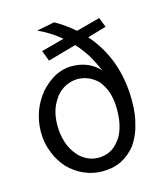

<svg xmlns="http://www.w3.org/2000/svg" viewBox="-104 -750 709 839"><g transform="rotate(-15 250.0 -330.0)"><path d="M256 -50C237 -50 218 -54 202 -63C184 -72 170 -84 158 -100C145 -116 135 -135 128 -158C121 -180 117 -205 117 -232C117 -261 121 -286 129 -308C137 -329 148 -347 160 -362C174 -377 188 -388 204 -395C221 -402 237 -406 253 -406C269 -406 285 -403 300 -397C316 -391 330 -381 344 -368C356 -354 367 -336 375 -314C383 -291 387 -264 387 -232C387 -200 383 -173 376 -150C369 -127 359 -108 346 -94C334 -78 320 -68 304 -60C289 -54 273 -50 256 -50ZM347 -570 432 -595 415 -639 307 -610C279 -635 250 -655 220 -672L139 -656C177 -639 211 -617 241 -592L137 -564L155 -516L283 -552C302 -532 318 -510 332 -488C346 -464 358 -440 369 -415C336 -450 294 -467 242 -467C217 -467 192 -460 168 -448C143 -434 122 -417 102 -395C84 -373 68 -347 57 -318C46 -288 40 -256 40 -223C40 -189 46 -158 58 -129C69 -100 85 -76 104 -54C124 -34 147 -17 173 -6C199 6 227 12 256 12C289 12 318 6 344 -7C369 -20 390 -38 408 -60C424 -84 438 -111 446 -144C456 -177 460 -213 460 -253C460 -379 422 -485 347 -570Z"/></g></svg>

Font: Inconsolatazi4
Style: Regular
Weight: 400
Designer: Raph Levien, Kirill Tkachev
Foundry: Cyreal
Version: Version 1.013